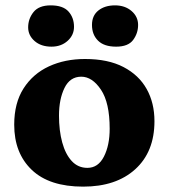

<svg xmlns="http://www.w3.org/2000/svg" viewBox="-20 -687 629 716"><path d="M290 9Q164 9 98.5 -53.5Q33 -116 33 -222Q33 -303 68 -357.5Q103 -412 162.5 -439.5Q222 -467 297 -467Q383 -467 440.5 -437Q498 -407 527 -355Q556 -303 556 -235Q556 -121 484.5 -56Q413 9 290 9ZM306 -61Q346 -61 367.5 -103Q389 -145 389 -207Q389 -304 356.5 -352.5Q324 -401 283 -401Q241 -401 220.5 -359Q200 -317 200 -256Q200 -200 212 -156Q224 -112 247.5 -86.5Q271 -61 306 -61ZM413 -513Q368 -513 345.5 -535.5Q323 -558 323 -594Q323 -629 347 -648Q371 -667 409 -667Q446 -667 470.5 -646Q495 -625 495 -594Q495 -563 476.5 -538Q458 -513 413 -513ZM172 -513Q133 -513 109 -534Q85 -555 85 -585Q85 -617 105 -642Q125 -667 169 -667Q215 -667 235.5 -644Q256 -621 256 -587Q256 -556 232 -534.5Q208 -513 172 -513Z"/></svg>

Font: Vollkorn ExtraBold
Style: Regular
Weight: 800
Designer: Friedrich Althausen
Foundry: Friedrich Althausen
Version: Version 5.000; ttfautohint (v1.8.3)